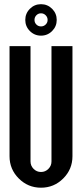

<svg xmlns="http://www.w3.org/2000/svg" viewBox="-20 -874 382 894"><path d="M122.1 -122.1Q122.1 -102.1 136.5 -87.6Q150.9 -73.2 170.9 -73.2Q190.9 -73.2 205.3 -87.6Q219.7 -102.1 219.7 -122.1V-659.2H317.4V-146.5Q317.4 -85.9 274.4 -43Q231.4 0 170.9 0Q110.4 0 67.4 -43Q24.4 -85.9 24.4 -146.5V-659.2H122.1ZM170.9 -708Q140.6 -708 119.1 -729.5Q97.7 -751 97.7 -781.2Q97.7 -811.5 119.1 -833Q140.6 -854.5 170.9 -854.5Q201.2 -854.5 222.7 -833Q244.1 -811.5 244.1 -781.2Q244.1 -751 222.7 -729.5Q201.2 -708 170.9 -708ZM170.9 -812Q158.2 -812 149.4 -803Q140.6 -793.9 140.6 -781.2Q140.6 -768.6 149.4 -759.8Q158.2 -751 170.9 -751Q183.6 -751 192.6 -759.8Q201.7 -768.6 201.7 -781.2Q201.7 -793.9 192.6 -803Q183.6 -812 170.9 -812Z"/></svg>

Font: Alegre Sans
Style: Regular
Weight: 400
Width: 3
Designer: GrandChaos9000
Version: Version 1.2.6 - August 1, 2014